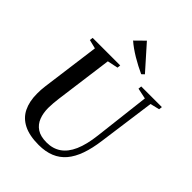

<svg xmlns="http://www.w3.org/2000/svg" viewBox="-274 -1121 1269 1269"><g transform="rotate(45 360.0 -487.0)"><path d="M653 -704.5 598.5 -306Q588 -226 567 -166.8Q546 -107.5 512.8 -68.2Q479.5 -29 432 -9.5Q384.5 10 321.5 10Q234.5 10 179.8 -17.8Q125 -45.5 99.5 -97.8Q74 -150 74 -222Q73.5 -239.5 74.8 -257.8Q76 -276 78.5 -295L133 -704.5L70.5 -720L73.5 -743H331L328.5 -720L254 -704.5L200 -300Q197 -275.5 195 -252.5Q193 -229.5 193 -208.5Q193 -160.5 207.8 -122Q222.5 -83.5 256 -61Q289.5 -38.5 347 -38.5Q405 -38.5 447.5 -67.5Q490 -96.5 516.8 -157Q543.5 -217.5 554.5 -312.5L600.5 -704L525 -720L527.5 -743H720.5L717.5 -720ZM470 -800Q445 -811.5 418 -825.5Q391 -839.5 365.2 -855Q339.5 -870.5 316.2 -887Q293 -903.5 275 -919.5L340 -983.5L488 -817Z"/></g></svg>

Font: Merriweather 120pt Medium
Style: Italic
Weight: 500
Italic angle: -7.8°
Version: Version 2.101